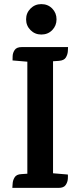

<svg xmlns="http://www.w3.org/2000/svg" viewBox="-20 -914 391 934"><path d="M238 -655V0H113V-658ZM239 -71 310 -65Q311 -60 310 -44Q309 -28 299.5 -14Q290 0 265 0H40Q41 -5 41.5 -20.5Q42 -36 51 -51Q60 -66 84 -67L113 -69ZM112 -614 41 -620Q41 -625 41.5 -641Q42 -657 51.5 -671Q61 -685 86 -685H311Q311 -680 310 -664.5Q309 -649 300.5 -634.5Q292 -620 267 -618L238 -616ZM181 -746Q150 -746 128.5 -767.5Q107 -789 107 -820Q107 -851 128.5 -872.5Q150 -894 181 -894Q213 -894 234 -872.5Q255 -851 255 -820Q255 -789 234 -767.5Q213 -746 181 -746Z"/></svg>

Font: Karma Variable Light
Style: Regular
Weight: 300
Designer: Joana Correia
Foundry: Indian Type Foundry
Version: Version 3.000